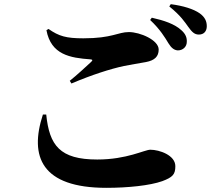

<svg xmlns="http://www.w3.org/2000/svg" viewBox="-20 -862 1040 922"><path d="M186 -312C120 -110 179 40 491 40C594 40 700 29 759 8C810 -11 822 -25 822 -64C822 -117 745 -143 702 -143C674 -143 590 -96 447 -96C267 -96 217 -164 202 -312ZM323 -461C422 -503 510 -531 575 -545C605 -551 647 -558 681 -564C723 -572 742 -591 742 -624C742 -670 652 -708 599 -708C546 -708 519 -678 380 -678C298 -678 263 -688 213 -723L203 -717C225 -599 317 -584 414 -577C425 -576 426 -573 418 -565C393 -542 348 -500 315 -474ZM793 -831C849 -786 868 -755 884 -733C902 -708 914 -696 935 -696C959 -696 973 -712 973 -736C973 -760 964 -780 939 -798C909 -819 860 -834 800 -842ZM701 -766C749 -721 772 -682 789 -654C803 -631 817 -621 834 -620C859 -620 877 -638 877 -661C878 -680 872 -698 852 -716C819 -747 767 -764 709 -777Z"/></svg>

Font: Noto Serif CJK JP Black
Style: Regular
Weight: 900
Designer: Ryoko NISHIZUKA 西塚涼子 (kana & ideographs); Frank Grießhammer (Latin, Greek & Cyrillic); Wenlong ZHANG 张文龙 (bopomofo); San
Foundry: Adobe Systems Incorporated
Version: Version 1.001;PS 1.001;hotconv 16.6.54;makeotf.lib2.5.65590